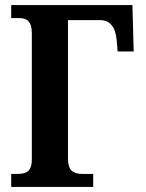

<svg xmlns="http://www.w3.org/2000/svg" viewBox="-20 -734 574 754"><path d="M24 0H346V-51H304C266 -51 247 -66 247 -110V-655H374C410 -655 433 -630 438 -578L442 -532H505L500 -714H24V-663H56C84 -663 105 -651 105 -604V-109C105 -62 86 -51 47 -51H24Z"/></svg>

Font: Noto Serif Condensed
Style: Bold
Weight: 700
Width: 3
Designer: Monotype Design Team
Foundry: Monotype Imaging Inc.
Version: Version 2.015